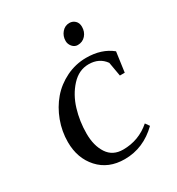

<svg xmlns="http://www.w3.org/2000/svg" viewBox="-153 -716 759 822"><g transform="rotate(-30 226.5 -305.0)"><path d="M50.8 -178.2Q50.8 -231 69.3 -280.8Q87.9 -330.6 120.1 -368.4Q152.3 -406.2 199.2 -429.2Q246.1 -452.1 298.8 -452.1Q374.5 -452.1 423.8 -412.1L410.2 -314H386.2L374 -383.8Q346.2 -422.9 293.9 -422.9Q245.6 -422.9 209 -383.1Q172.4 -343.3 155.3 -286.6Q138.2 -230 138.2 -169.9Q138.2 -109.9 163.8 -71Q189.5 -32.2 240.2 -32.2Q317.9 -32.2 376 -83L390.1 -63Q318.8 6.8 226.1 6.8Q146 6.8 98.4 -45.7Q50.8 -98.1 50.8 -178.2ZM258.8 -558.1Q258.8 -582 273.7 -599.6Q288.6 -617.2 311 -617.2Q327.1 -617.2 338.6 -606.2Q350.1 -595.2 350.1 -576.2Q350.1 -551.3 335 -534.2Q319.8 -517.1 295.9 -517.1Q280.3 -517.1 269.5 -529.8Q258.8 -542.5 258.8 -558.1Z"/></g></svg>

Font: Dihjauti S
Style: Bold Italic
Weight: 700
Italic angle: -9°
Designer: T. Christopher White
Version: Version 3.0.0